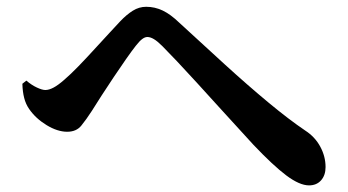

<svg xmlns="http://www.w3.org/2000/svg" viewBox="-20 -628 1040 574"><path d="M903.8 -73.8Q875.6 -73.8 835.8 -103.6Q796.1 -133.5 737.4 -195.4Q719.9 -214.9 692.1 -245Q664.3 -275.1 632.2 -310.6Q600.1 -346.1 568.3 -380.9Q536.6 -415.7 509.4 -444.5Q482.3 -473.2 465.3 -490.2Q450.6 -504.9 440 -511.1Q429.4 -517.4 420.6 -517.4Q413.3 -517.4 405.3 -511.4Q397.2 -505.5 385.9 -491Q373.9 -475.8 356.3 -450.6Q338.6 -425.4 319.5 -396.7Q300.4 -368 283.1 -341.4Q265.7 -314.7 254.4 -296.2Q238.3 -271.3 223.3 -252.7Q208.4 -234.1 180.9 -234.1Q151.8 -234.1 119 -254.1Q86.3 -274.2 67.2 -302.1Q57 -316.6 52.3 -335.2Q47.5 -353.7 46.9 -377.6L58.8 -387Q74.1 -373.9 90.1 -366.4Q106.2 -358.9 115.5 -358.9Q126.5 -358.9 140.2 -366.2Q153.8 -373.4 171.9 -389.3Q191.1 -405.8 215 -430.4Q238.8 -455 263 -481.6Q287.2 -508.2 307.9 -530.4Q328.5 -552.7 339.3 -564.2Q358.4 -584.4 377.1 -596Q395.7 -607.7 417.1 -607.7Q442.9 -607.7 466.4 -596.5Q490 -585.2 515.8 -560.3Q584.9 -496.6 652.7 -434.8Q720.5 -373 782.4 -321.6Q844.3 -270.2 893.1 -237.3Q921.7 -218.8 937.5 -189.5Q953.3 -160.2 953.3 -128.6Q953.3 -104.1 939.9 -88.9Q926.5 -73.8 903.8 -73.8Z"/></svg>

Font: Noto Serif HK ExtraLight
Style: Regular
Weight: 200
Designer: Ryoko NISHIZUKA 西塚涼子 (kana & ideographs); Frank Grießhammer (Latin, Greek & Cyrillic); Wenlong ZHANG 张文龙 (bopomofo); San
Foundry: Adobe
Version: Version 2.002-H1;hotconv 1.1.0;makeotfexe 2.6.0